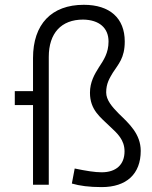

<svg xmlns="http://www.w3.org/2000/svg" viewBox="-20 -762 626 792"><path d="M399.4 9.8C502 9.8 560.5 -44.4 560.5 -139.6C560.5 -209 512.7 -252 470.7 -292.5C441.9 -321.8 418 -349.1 418 -380.9C418 -418 432.1 -439.5 445.3 -461.9C467.8 -497.1 494.6 -522 494.6 -590.8C494.6 -687 433.1 -742.2 325.7 -742.2C192.4 -742.2 116.2 -662.1 116.2 -522.5V-386.2H41V-328.6H116.2V0H181.2V-527.3C181.2 -625 232.4 -681.2 322.8 -681.2C389.6 -680.2 427.7 -646.5 427.7 -590.8C427.7 -543.5 407.7 -514.2 387.7 -483.9C369.6 -455.1 351.1 -423.3 351.1 -379.4C351.1 -308.1 394.5 -278.3 433.6 -240.2C463.9 -211.9 493.7 -185.5 493.7 -137.7C493.7 -83 459 -51.3 399.4 -51.3C371.1 -51.3 335.4 -57.1 288.1 -66.9L276.4 -4.9C308.1 4.4 347.7 9.8 399.4 9.8Z"/></svg>

Font: Cascadia Code PL Light
Style: Regular
Weight: 300
Monospace: yes
Designer: Aaron Bell
Foundry: Saja Typeworks
Version: Version 2404.023